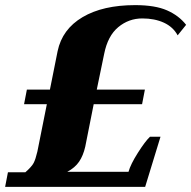

<svg xmlns="http://www.w3.org/2000/svg" viewBox="-48 -730 747 750"><path d="M-17 -57H51Q76 -79 83.5 -93.5Q91 -108 98 -138L135 -323H46L57 -380H147L177 -530Q195 -616 274.5 -663Q354 -710 480 -710Q558 -710 604.5 -689.5Q651 -669 679 -633L646 -592Q628 -625 592 -641.5Q556 -658 508 -658Q455 -658 414 -624Q373 -590 359 -520L330 -380H518L507 -323H318L285 -157Q277 -122 261 -98.5Q245 -75 215 -59H454Q462 -88 490.5 -133Q519 -178 538 -196H579L519 0H-28Z"/></svg>

Font: Trirong Black
Style: Italic
Weight: 900
Italic angle: -12°
Designer: Katatrad Team
Foundry: CadsonDemak
Version: Version 1.001